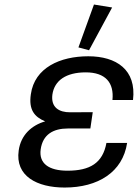

<svg xmlns="http://www.w3.org/2000/svg" viewBox="-20 -822 616 857"><path d="M268.6 15.1C417.5 15.1 527.8 -53.7 547.4 -184.1H455.1C438.5 -94.2 381.8 -60.1 281.2 -60.1C197.3 -60.1 152.8 -92.8 161.6 -155.3C170.9 -222.2 218.3 -248.5 283.2 -248.5H383.3L394 -321.3L293.5 -320.8C244.1 -320.3 206.1 -342.3 213.9 -400.4C223.1 -462.9 274.9 -499 362.8 -499C451.2 -499 489.7 -452.6 481.9 -375.5H573.7C589.8 -510.7 499.5 -570.8 374 -570.8C248.5 -570.8 134.3 -520 117.7 -401.4C107.4 -332.5 133.3 -300.3 181.6 -280.3C121.1 -262.7 73.2 -219.7 63.5 -150.4C46.9 -36.1 145 15.1 268.6 15.1ZM377.4 -597.7 480.5 -788.6 399.4 -801.8 330.1 -610.4Z"/></svg>

Font: Winston
Style: Italic
Weight: 400
Italic angle: -8.13011°
Designer: Vernon Adams, Kim Jin-seong, David Berlow, Cristiano Sobral
Foundry: The Winston Project Authors
Version: Version 3.004